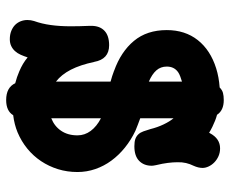

<svg xmlns="http://www.w3.org/2000/svg" viewBox="-83 -617 768 642"><g transform="rotate(90 301.0 -296.0)"><path d="M425.3 -613.8Q443.4 -647.9 476.1 -647.9Q490.2 -647.9 502.2 -642.6Q514.2 -637.2 522.9 -628.7Q531.7 -620.1 536.6 -609.6Q541.5 -599.1 541.5 -589.4Q541.5 -575.2 534.2 -559.1Q528.3 -547.4 525.1 -533.9Q522 -520.5 522.5 -504.9Q522.5 -490.7 524.7 -473.1Q526.9 -455.6 532.2 -433.6Q533.2 -429.2 533.7 -425.3Q534.2 -421.4 534.2 -419.4Q534.2 -393.1 517.8 -377.2Q501.5 -361.3 469.2 -361.3Q453.6 -361.3 444.3 -364.7Q435.1 -368.2 429 -374.8Q422.9 -381.3 419.2 -391.6Q415.5 -401.9 411.6 -415Q405.8 -438.5 396 -459Q386.2 -479.5 375.5 -492.2V-380.9Q386.7 -377 397.2 -372.8Q407.7 -368.7 417.5 -364.7Q448.2 -350.1 473.6 -329.6Q499 -309.1 517.1 -284.4Q535.2 -259.8 545.2 -231Q555.2 -202.1 555.2 -170.9Q555.2 -136.7 545.7 -106Q536.1 -75.2 518.8 -49.3Q501.5 -23.4 477.1 -3.4Q452.6 16.6 422.4 29.3Q396.5 40 365.2 43.9Q351.1 67.4 314.5 67.4Q272.5 67.4 258.3 37.1Q237.3 31.7 218.3 23.4Q204.6 17.6 193.6 11Q182.6 4.4 171.9 -4.4Q168 7.8 163.1 18.8Q158.2 29.8 150.9 37.8Q143.6 45.9 133.8 50.5Q124 55.2 111.3 55.2Q95.7 55.2 83.5 50.3Q71.3 45.4 63.2 37.4Q55.2 29.3 51 18.6Q46.9 7.8 46.9 -3.4Q46.9 -15.1 50.3 -25.9Q59.6 -51.8 63.7 -81.8Q67.9 -111.8 67.9 -148.9Q67.9 -177.7 66.4 -212.9V-217.3Q66.4 -245.6 82.8 -261.2Q99.1 -276.9 131.3 -276.9Q178.2 -276.9 187 -226.6V-227.5Q196.8 -180.7 213.1 -148.9Q229.5 -117.2 252.9 -99.1V-281.7Q234.4 -286.6 216.3 -293.5H216.8Q152.8 -316.4 116.7 -359.9Q80.6 -403.3 80.6 -469.7Q80.6 -530.8 114 -573.2Q147.5 -615.7 208.5 -634.8Q237.8 -644 272.5 -646.5Q280.8 -654.8 290.5 -657.5Q300.3 -660.2 314.5 -660.2Q349.1 -660.2 363.8 -637.7Q368.7 -636.2 373.5 -634.8Q378.4 -633.3 383.3 -631.3Q393.1 -627.4 404.1 -622.1Q415 -616.7 423.8 -611.3Q424.3 -612.3 424.6 -612.5Q424.8 -612.8 425.3 -613.8ZM432.6 -170.9Q432.6 -195.3 417.7 -215.3Q402.8 -235.4 375.5 -249.5V-83.5Q401.9 -93.8 417.2 -116.2Q432.6 -138.7 432.6 -170.9ZM221.7 -507.8Q202.6 -494.6 202.6 -469.7Q202.6 -449.2 215.3 -434.8Q228 -420.4 252.9 -409.7V-520.5Q244.6 -518.1 236.1 -514.9Q227.5 -511.7 221.7 -507.8ZM375.5 -83.5V-83L376 -83.5Z"/></g></svg>

Font: Erica Type
Style: Bold
Weight: 700
Designer: Peter Wiegel
Foundry: Peter Wiegel
Version: Version 1.000 2010 initial release